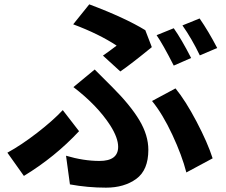

<svg xmlns="http://www.w3.org/2000/svg" viewBox="-20 -810 1040 884"><path d="M454 -554Q483 -574 517 -600Q435 -654 317 -698L391 -790Q556 -728 649 -671L679 -593Q581 -513 534 -481ZM284 -93Q365 -69 438 -69Q524 -69 524 -134Q524 -175 488 -232Q428 -325 318 -409L416 -490Q456 -450 497 -409Q581 -325 622 -256Q663 -187 663 -120Q663 -27 607.5 13.5Q552 54 468 54Q384 54 302 39ZM838 -16Q818 -94 773.5 -189.5Q729 -285 680 -345L788 -403Q834 -347 885 -250Q936 -153 959 -81ZM344 -206Q233 -87 90 0L14 -107Q78 -142 150.5 -198Q223 -254 269 -303ZM780 -680Q816 -629 860 -543L780 -508Q729 -608 701 -648ZM899 -725Q940 -666 980 -589L900 -555Q863 -632 820 -693Z"/></svg>

Font: Swei Fan Sans CJK TC
Style: Bold
Weight: 700
Version: Version 2.130